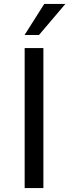

<svg xmlns="http://www.w3.org/2000/svg" viewBox="-20 -961 354 981"><path d="M201.7 0H106V-715.3H201.7ZM105.5 -782.2 206.1 -940.9H314L179.2 -782.2Z"/></svg>

Font: Proza Libre
Style: Regular
Weight: 400
Designer: Jasper de Waard
Foundry: Jasper de Waard
Version: Version 1.001; ttfautohint (v1.4.1.8-43bc)